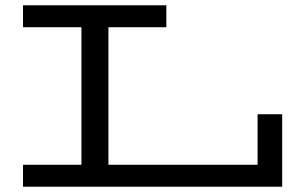

<svg xmlns="http://www.w3.org/2000/svg" viewBox="-20 -706 1151 726"><path d="M1047 -274V0H67V-83H288V-603H67V-686H609V-603H390V-83H954V-274Z"/></svg>

Font: BioRhyme Expanded
Style: Regular
Weight: 400
Width: 7
Designer: Aoife Mooney
Foundry: Aoife Mooney Type
Version: Version 1.001